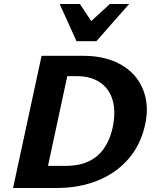

<svg xmlns="http://www.w3.org/2000/svg" viewBox="-20 -936 771 956"><path d="M45 0 187 -658H396Q479 -658 543.5 -632.5Q608 -607 649 -560.5Q690 -514 704.5 -451Q719 -388 702 -313Q680 -214 619 -144Q558 -74 466.5 -37Q375 0 262 0ZM219 -110H305Q374 -110 421.5 -132.5Q469 -155 498.5 -198Q528 -241 541 -301Q553 -357 547.5 -404Q542 -451 519 -485Q496 -519 456.5 -538Q417 -557 362 -557H315ZM361 -731 407 -806 527 -916H623L460 -731ZM361 -731 277 -916H378L450 -807L460 -731Z"/></svg>

Font: Ysabeau Office ExtraBold
Style: Italic
Weight: 800
Italic angle: -12°
Designer: Christian Thalmann (Catharsis Fonts)
Version: Version 2.001;gftools[0.9.30]; featfreeze: tnum,lnum,ss02